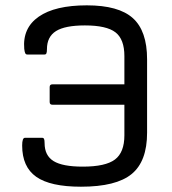

<svg xmlns="http://www.w3.org/2000/svg" viewBox="-20 -687 644 719"><path d="M283.2 12.2Q168.5 12.2 115.7 -24.9Q63 -62 63 -142.1Q63 -170.9 73.2 -170.9H138.2Q143.1 -170.9 145 -166.5Q147 -162.1 147 -150.9Q147 -104.5 180.7 -83.7Q214.4 -63 290 -63Q375 -63 410.4 -89.6Q445.8 -116.2 445.8 -180.2V-294.9H175.8Q166 -294.9 166 -305.2V-360.8Q166 -371.1 175.8 -371.1H445.8V-477.1Q445.8 -540 412.4 -565.9Q378.9 -591.8 297.9 -591.8Q223.6 -591.8 189.7 -570.6Q155.8 -549.3 155.8 -502.9Q155.8 -491.7 153.8 -487.3Q151.9 -482.9 147 -482.9H82Q77.1 -482.9 74.7 -487.3Q72.3 -491.7 70.8 -503.9Q64 -582 125 -624.5Q186 -667 305.2 -667Q424.3 -667 477.5 -619.1Q530.8 -571.3 530.8 -464.8V-189.9Q530.8 -82.5 472.9 -35.2Q415 12.2 283.2 12.2Z"/></svg>

Font: Sofia Sans
Style: Regular
Weight: 400
Designer: Botio Nikoltchev, Ani Petrova
Foundry: lettersoup
Version: Version 4.100